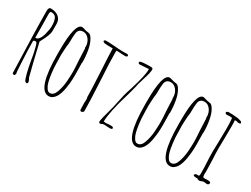

<svg xmlns="http://www.w3.org/2000/svg" viewBox="-57 -1178 2232 1708"><g transform="rotate(30 1059.0 -324.0)"><path d="M225 12Q213 -1 199 -57Q185 -113 173 -183Q165 -240 150 -296Q138 -346 127 -346H124Q102 -346 102 -332Q102 -260 110 -113Q114 -23 119 -8L111 9H97L89 1Q73 -461 73 -629Q73 -640 74.5 -647Q76 -654 81 -660Q85 -667 95 -667Q146 -667 177 -642Q208 -617 208 -570V-497Q208 -478 195.5 -446Q183 -414 168 -387L155 -362Q166 -311 198.5 -178.5Q231 -46 234 -38Q235 -37 236.5 -33Q238 -29 243 -21Q250 -7 250 3Q250 17 239 17ZM165 -439Q181 -500 181 -536Q181 -559 178.5 -574Q176 -589 170 -606Q158 -641 113 -641Q108 -641 105 -632.5Q102 -624 102 -615Q102 -548 104 -494Q105 -440 105 -373L107 -371Q126 -371 141 -390Q156 -409 165 -439Z M349 -349V-384Q349 -663 421 -663Q426 -663 435 -660Q467 -649 498 -646Q517 -642 536 -607Q557 -571 567.5 -512Q578 -453 578 -391L576 -386Q576 -353 577 -327L578 -267Q578 -216 574 -175Q568 -113 554 -68Q545 -41 533.5 -23Q522 -5 505 7Q489 19 466 19Q349 19 349 -349ZM520 -65Q539 -121 543 -179Q547 -239 547 -275Q547 -315 541 -393Q536 -480 536 -511L532 -519L534 -524Q534 -568 509.5 -600Q485 -632 450 -632Q404 -632 395 -588Q393 -573 391 -545Q391 -471 385 -444Q385 -429 382 -397L380 -350Q380 -328 381 -311L382 -271Q382 -224 390 -163Q396 -118 404 -87Q412 -56 427 -34Q442 -10 462 -10Q501 -10 520 -65Z M774 -14 773 -51Q772 -67 772 -87Q772 -97 773 -104L774 -122Q774 -132 770 -146Q770 -213 760 -395Q750 -571 749 -634Q687 -634 666 -637Q646 -642 646 -653Q651 -664 665 -664Q695 -664 752 -660Q804 -655 839 -655H860L881 -656Q899 -656 899 -643Q899 -637 892.5 -633.5Q886 -630 877 -630Q857 -630 835 -632L792 -634Q788 -634 788 -631Q787 -628 787 -612Q787 -515 799 -318Q810 -114 810 -25Q810 -18 801.5 -12Q793 -6 785 -6Z M972 -13Q972 -25 982 -65L991 -99Q1005 -147 1006 -155Q1013 -177 1025 -237Q1038 -299 1044.5 -325Q1051 -351 1072 -414Q1096 -493 1108 -544.5Q1120 -596 1120 -636Q1105 -636 1073 -633Q1042 -630 1026 -630Q1020 -630 1016 -635Q1012 -640 1012 -646Q1012 -655 1048 -659Q1084 -662 1123 -662Q1130 -662 1135 -661Q1140 -660 1144 -657Q1148 -651 1148 -646Q1148 -611 1123 -537Q1099 -461 1099 -447Q1096 -431 1076 -360L1069 -336Q1006 -129 1005 -31Q1012 -29 1034 -29Q1046 -29 1055 -31Q1064 -32 1076 -32Q1105 -32 1105 -19Q1105 -6 1082 -6Q1066 -6 1053 -7L1023 -9Q1012 -9 1001 -3Q989 2 987 2Q972 2 972 -13Z M1248 -349V-384Q1248 -663 1320 -663Q1325 -663 1334 -660Q1366 -649 1397 -646Q1416 -642 1435 -607Q1456 -571 1466.5 -512Q1477 -453 1477 -391L1475 -386Q1475 -353 1476 -327L1477 -267Q1477 -216 1473 -175Q1467 -113 1453 -68Q1444 -41 1432.5 -23Q1421 -5 1404 7Q1388 19 1365 19Q1248 19 1248 -349ZM1419 -65Q1438 -121 1442 -179Q1446 -239 1446 -275Q1446 -315 1440 -393Q1435 -480 1435 -511L1431 -519L1433 -524Q1433 -568 1408.5 -600Q1384 -632 1349 -632Q1303 -632 1294 -588Q1292 -573 1290 -545Q1290 -471 1284 -444Q1284 -429 1281 -397L1279 -350Q1279 -328 1280 -311L1281 -271Q1281 -224 1289 -163Q1295 -118 1303 -87Q1311 -56 1326 -34Q1341 -10 1361 -10Q1400 -10 1419 -65Z M1594 -349V-384Q1594 -663 1666 -663Q1671 -663 1680 -660Q1712 -649 1743 -646Q1762 -642 1781 -607Q1802 -571 1812.5 -512Q1823 -453 1823 -391L1821 -386Q1821 -353 1822 -327L1823 -267Q1823 -216 1819 -175Q1813 -113 1799 -68Q1790 -41 1778.5 -23Q1767 -5 1750 7Q1734 19 1711 19Q1594 19 1594 -349ZM1765 -65Q1784 -121 1788 -179Q1792 -239 1792 -275Q1792 -315 1786 -393Q1781 -480 1781 -511L1777 -519L1779 -524Q1779 -568 1754.5 -600Q1730 -632 1695 -632Q1649 -632 1640 -588Q1638 -573 1636 -545Q1636 -471 1630 -444Q1630 -429 1627 -397L1625 -350Q1625 -328 1626 -311L1627 -271Q1627 -224 1635 -163Q1641 -118 1649 -87Q1657 -56 1672 -34Q1687 -10 1707 -10Q1746 -10 1765 -65Z M1980 -10Q1975 -10 1972 -9H1964Q1942 -9 1936 -19Q1936 -26 1944 -31L1949 -36H1978L1982 -40L1984 -49L1985 -61Q1985 -122 1982 -170L1980 -207L1978 -280Q1978 -319 1981 -397L1983 -513Q1983 -589 1978 -629Q1969 -632 1948 -632L1937 -631Q1931 -630 1924 -630Q1905 -630 1905 -647Q1905 -651 1914 -655Q1923 -659 1929 -659Q1967 -659 2005 -655Q2028 -654 2051 -646Q2069 -640 2069 -629Q2069 -627 2066 -621L2043 -619Q2036 -625 2014 -625L2009 -622Q2012 -613 2012 -569Q2012 -503 2011 -450L2009 -331Q2009 -286 2013 -222Q2016 -149 2016 -112V-99Q2015 -92 2015 -81Q2015 -58 2018 -53L2017 -51Q2017 -41 2039 -41Q2048 -41 2054 -42H2069Q2098 -42 2098 -28Q2098 -19 2092 -13.5Q2086 -8 2076 -8Q2067 -8 2060 -10Q2052 -11 2043 -11Q2037 -11 2025 -6Q2013 0 2007 0Q1984 0 1980 -10Z"/></g></svg>

Font: Amatic SC
Style: Regular
Weight: 400
Designer: Multiple Designers
Foundry: Vernon Adams
Version: Version 2.505